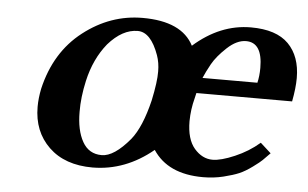

<svg xmlns="http://www.w3.org/2000/svg" viewBox="-40 -502 918 572"><g transform="rotate(5 419.0 -216.5)"><path d="M678.2 -402.8Q650.4 -402.8 621.6 -376Q592.8 -349.1 579.3 -325Q565.9 -300.8 558.1 -282.2H722.2Q727.1 -302.2 727.1 -327.1Q727.1 -402.8 678.2 -402.8ZM212.9 -243.2Q201.7 -193.4 202.1 -149.9Q202.1 -94.7 221.2 -60.8Q240.2 -26.9 278.8 -26.9Q315.9 -26.9 362.8 -83Q393.6 -121.1 413.1 -202.1Q425.3 -259.3 424.8 -290Q424.8 -315.9 417 -337.9Q393.1 -404.8 354 -404.8Q308.1 -404.8 266.1 -356.9Q228 -310.1 212.9 -243.2ZM365.2 -444.8Q482.4 -444.8 518.1 -375Q597.2 -444.8 689 -444.8Q765.1 -444.8 801.5 -408Q837.9 -371.1 837.9 -306.2Q837.9 -276.4 830.1 -235.8H543.9Q543 -232.9 540 -219.2Q531.2 -186 530.8 -150.9Q530.8 -96.7 554.4 -69.3Q578.1 -42 608.9 -42Q633.8 -42 674.8 -59.6Q715.8 -77.1 748 -105L779.8 -76.2Q764.6 -61 758.3 -54.4Q752 -47.9 731 -32.5Q710 -17.1 692.4 -9.5Q674.8 -2 646 5.1Q617.2 12.2 585 12.2Q480 12.2 435.1 -56.2Q353 11.7 254.9 12.2Q171.9 12.2 124 -33.9Q76.2 -80.1 76.2 -153.8Q76.2 -179.2 82 -208Q107.9 -319.8 188.5 -382.3Q269 -444.8 365.2 -444.8Z"/></g></svg>

Font: Linux Libertine O
Style: Semibold Italic
Weight: 600
Italic angle: -11.5°
Designer: Philipp H. Poll
Foundry: Philipp H. Poll
Version: Version 5.1.2